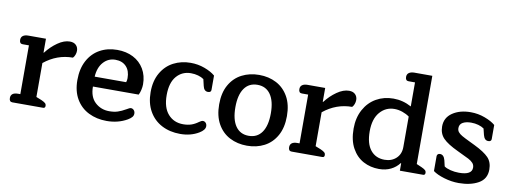

<svg xmlns="http://www.w3.org/2000/svg" viewBox="-59 -1036 3668 1376"><g transform="rotate(10 1775.0 -348.0)"><path d="M64 0Q41 0 41 -28Q41 -68 94 -68H110V-423H64Q41 -423 41 -451Q41 -471 55 -481Q69 -491 94 -491H222V-390H225Q261 -437 307 -469Q353 -501 395 -501Q424 -501 440 -485Q456 -469 456 -444Q456 -429 450.5 -414.5Q445 -400 436 -391Q321 -391 227 -315V-68L267 -52Q287 -43 295 -35.5Q303 -28 303 -17Q303 0 288 0Z M495 -239Q495 -321 526.5 -380Q558 -439 613.5 -470Q669 -501 740 -501Q806 -501 856.5 -475Q907 -449 935.5 -401Q964 -353 964 -289Q964 -271 959 -249Q954 -227 946 -212H613Q613 -136 655.5 -97Q698 -58 758 -58Q793 -58 819.5 -66.5Q846 -75 879 -94Q883 -96 892.5 -101.5Q902 -107 908 -107Q921 -107 930 -97Q939 -87 939 -72Q939 -58 930 -47Q921 -36 901 -24Q835 14 752 14Q679 14 620.5 -15Q562 -44 528.5 -101Q495 -158 495 -239ZM842 -284Q847 -297 847 -314Q847 -368 818 -398.5Q789 -429 739 -429Q687 -429 652 -390Q617 -351 613 -284Z M1027 -245Q1027 -327 1060.5 -385Q1094 -443 1150 -472Q1206 -501 1274 -501Q1328 -501 1376.5 -483Q1425 -465 1454 -440V-336Q1454 -317 1431 -317Q1402 -317 1394 -355L1383 -402Q1366 -414 1341.5 -421Q1317 -428 1289 -428Q1225 -428 1184.5 -381Q1144 -334 1144 -244Q1144 -153 1186 -105.5Q1228 -58 1296 -58Q1329 -58 1354.5 -66.5Q1380 -75 1406 -94Q1422 -106 1433 -106Q1445 -106 1453.5 -96.5Q1462 -87 1462 -72Q1462 -45 1422 -21Q1364 14 1287 14Q1211 14 1152 -17Q1093 -48 1060 -106.5Q1027 -165 1027 -245Z M1526 -244Q1526 -328 1558.5 -385.5Q1591 -443 1647 -472Q1703 -501 1773 -501Q1843 -501 1898.5 -472Q1954 -443 1986.5 -385.5Q2019 -328 2019 -244Q2019 -160 1986.5 -102Q1954 -44 1898.5 -15Q1843 14 1773 14Q1703 14 1647 -15Q1591 -44 1558.5 -102Q1526 -160 1526 -244ZM1902 -244Q1902 -333 1868.5 -381Q1835 -429 1773 -429Q1711 -429 1677.5 -381Q1644 -333 1644 -244Q1644 -154 1677.5 -106Q1711 -58 1773 -58Q1835 -58 1868.5 -106Q1902 -154 1902 -244Z M2096 0Q2073 0 2073 -28Q2073 -68 2126 -68H2142V-423H2096Q2073 -423 2073 -451Q2073 -471 2087 -481Q2101 -491 2126 -491H2254V-390H2257Q2293 -437 2339 -469Q2385 -501 2427 -501Q2456 -501 2472 -485Q2488 -469 2488 -444Q2488 -429 2482.5 -414.5Q2477 -400 2468 -391Q2353 -391 2259 -315V-68L2299 -52Q2319 -43 2327 -35.5Q2335 -28 2335 -17Q2335 0 2320 0Z M2505 -240Q2505 -319 2537.5 -378.5Q2570 -438 2625.5 -469.5Q2681 -501 2750 -501Q2819 -501 2881 -467V-642H2834Q2811 -642 2811 -670Q2811 -690 2825.5 -700Q2840 -710 2864 -710H2995V-68L3032 -52Q3052 -43 3060 -35.5Q3068 -28 3068 -17Q3068 0 3053 0H2884V-54H2880Q2857 -23 2819.5 -4.5Q2782 14 2734 14Q2671 14 2619.5 -13.5Q2568 -41 2536.5 -98Q2505 -155 2505 -240ZM2879 -171V-393Q2857 -409 2828 -419Q2799 -429 2770 -429Q2706 -429 2664 -380Q2622 -331 2622 -241Q2622 -151 2659.5 -104.5Q2697 -58 2762 -58Q2813 -58 2846 -89Q2879 -120 2879 -171Z M3125 -40V-148Q3125 -156 3130.5 -162Q3136 -168 3147 -168Q3175 -168 3185 -129L3195 -86Q3211 -74 3241 -66.5Q3271 -59 3303 -59Q3397 -59 3397 -112Q3397 -132 3385 -145.5Q3373 -159 3352 -170Q3331 -181 3269 -210Q3192 -246 3159.5 -279.5Q3127 -313 3127 -365Q3127 -429 3180 -465Q3233 -501 3312 -501Q3366 -501 3415.5 -482.5Q3465 -464 3493 -440V-337Q3493 -329 3487.5 -324Q3482 -319 3471 -319Q3456 -319 3447 -328.5Q3438 -338 3433 -357L3422 -402Q3405 -414 3380.5 -421Q3356 -428 3328 -428Q3291 -428 3267.5 -415Q3244 -402 3244 -374Q3244 -357 3253.5 -345Q3263 -333 3282 -322Q3301 -311 3345 -290L3378 -274Q3452 -238 3483 -205.5Q3514 -173 3514 -119Q3514 -50 3456.5 -18Q3399 14 3314 14Q3261 14 3207.5 -2Q3154 -18 3125 -40Z"/></g></svg>

Font: Maitree Semibold
Style: Regular
Weight: 600
Designer: CadsonDemak Team
Foundry: CadsonDemak
Version: Version 1.010